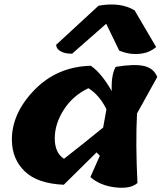

<svg xmlns="http://www.w3.org/2000/svg" viewBox="-20 -854 738 873"><path d="M695 -504 603 -338Q596 -201 605 -22Q574 6 504.5 -2Q435 -10 391 -49L434 -146L419 -161Q299 -43 270 -14Q151 -19 93 -74.5Q35 -130 34 -217Q33 -338 136 -444.5Q239 -551 393 -555Q441 -522 488 -440Q485 -513 506 -550Q590 -564 634.5 -554Q679 -544 695 -504ZM271 -132Q357 -199 449 -274L464 -357Q433 -421 382 -453Q311 -419 270 -355Q229 -291 229 -225Q229 -159 271 -132ZM463 -746 308 -610Q279 -609 258 -619.5Q237 -630 235 -650L428 -828Q527 -846 592 -807L690 -640Q663 -617 628 -611Q574 -602 522 -624Z"/></svg>

Font: Tillana
Style: Bold
Weight: 700
Designer: Lipi Raval (Devanagari, Latin), Jonny Pinhorn (Latin)
Foundry: Indian Type Foundry
Version: Version 2.002;PS 1.0;hotconv 1.0.79;makeotf.lib2.5.61930; tt